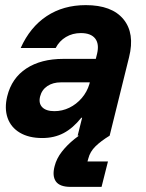

<svg xmlns="http://www.w3.org/2000/svg" viewBox="-20 -530 570 750"><path d="M145 9.2Q92.5 9.2 57.5 -11.7Q22.5 -32.5 9.6 -69.6Q-3.3 -106.7 8.3 -154.2Q25.8 -225 82.9 -262.5Q140 -300 227.5 -300H354.2L359.2 -320Q368.3 -358.3 351.7 -379.6Q335 -400.8 295.8 -400.8Q263.3 -400.8 237.5 -385.4Q211.7 -370 197.5 -342.5H60.8Q97.5 -424.2 162.5 -467.1Q227.5 -510 315 -510Q416.7 -510 462.1 -455Q507.5 -400 484.2 -306.7L408.3 0H283.3L300.8 -70H297.5Q265 -29.2 228.3 -10Q191.7 9.2 145 9.2ZM192.5 -95.8Q223.3 -95.8 250.8 -109.2Q278.3 -122.5 299.2 -146.7Q320 -170.8 329.2 -201.7L330.8 -208.3H217.5Q186.7 -208.3 165 -193.8Q143.3 -179.2 136.7 -153.3Q130 -126.7 145 -111.2Q160 -95.8 192.5 -95.8ZM255.8 200Q213.3 200 198.3 178.8Q183.3 157.5 193.3 119.2Q200.8 89.2 221.7 62.5Q242.5 35.8 271.2 12.9Q300 -10 331.7 -26.7L408.3 0Q374.2 20.8 352.9 41.7Q331.7 62.5 325 89.2L321.7 100.8H401.7L376.7 200Z"/></svg>

Font: Funnel Sans
Style: Bold Italic
Weight: 700
Italic angle: -14.036°
Designer: NORD ID, Kristian Moeller
Foundry: Dicotype
Version: Version 1.000